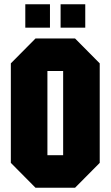

<svg xmlns="http://www.w3.org/2000/svg" viewBox="-20 -882 520 903"><path d="M31 -116V-584L147 -701H333L449 -584V-116L333 1H147ZM203 -548V-152H277V-548ZM99 -752V-862H215V-752ZM265 -752V-862H381V-752Z"/></svg>

Font: Tektur Condensed
Style: Bold
Weight: 700
Width: 3
Designer: Adam Jagosz
Foundry: Adam Jagosz
Version: Version 1.005;gftools[0.9.30]